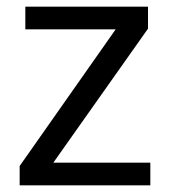

<svg xmlns="http://www.w3.org/2000/svg" viewBox="-20 -556 510 576"><path d="M431 0H39V-58L327 -468H56V-536H424V-470L140 -68H431Z"/></svg>

Font: Noto IKEA Latin
Style: Regular
Weight: 400
Designer: Monotype Design Team
Foundry: Monotype Imaging Inc.
Version: Version 1.0